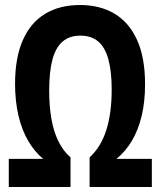

<svg xmlns="http://www.w3.org/2000/svg" viewBox="-20 -745 640 765"><path d="M15 0V-112H152Q118 -140 92.5 -183.5Q67 -227 53.5 -284.5Q40 -342 40 -411Q40 -514 70.5 -584Q101 -654 159 -689.5Q217 -725 299 -725Q379 -725 437 -690Q495 -655 526.5 -585Q558 -515 558 -409Q558 -340 544.5 -283.5Q531 -227 505.5 -184Q480 -141 444 -112H585V0H337V-118Q382 -159 403.5 -226.5Q425 -294 425 -388Q425 -460 412 -508Q399 -556 371.5 -579.5Q344 -603 300 -603Q257 -603 229.5 -579.5Q202 -556 189 -508Q176 -460 176 -384Q176 -324 184.5 -273.5Q193 -223 212 -183.5Q231 -144 261 -118V0Z"/></svg>

Font: Noto Sans Mono
Style: Bold
Weight: 700
Designer: Monotype Design Team
Foundry: Monotype Imaging Inc.
Version: Version 2.014